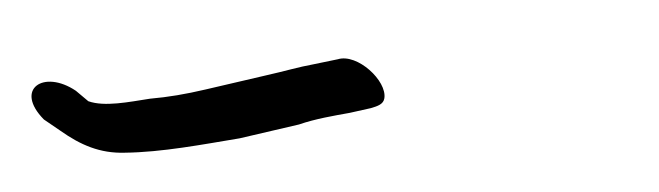

<svg xmlns="http://www.w3.org/2000/svg" viewBox="-124 -350 460 134"><g transform="rotate(-5 105.5 -282.5)"><path d="M-94 -284 -83 -275C-70 -264 -57 -257 -40 -256C-14 -254 15 -257 41 -259L83 -265C95 -268 108 -269 119 -270L134 -272C139 -273 143 -274 144 -278C147 -290 128 -311 114 -308L97 -306C86 -305 77 -303 62 -301L20 -295C6 -293 -6 -292 -19 -292C-34 -291 -51 -289 -62 -294L-70 -302C-91 -319 -113 -307 -94 -284Z"/></g></svg>

Font: Stray Cat
Style: OpSuObl
Weight: 400
Version: Version 1.0